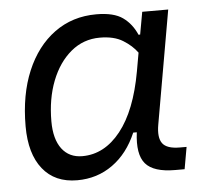

<svg xmlns="http://www.w3.org/2000/svg" viewBox="-44 -568 674 625"><g transform="rotate(-5 293.0 -255.5)"><path d="M429.2 -444.3 442.4 -517.6H527.3L462.4 -147Q455.1 -105.5 469.2 -86.2Q483.4 -66.9 525.9 -66.9H547.9L535.2 4.9H504.4Q434.1 4.9 407.7 -25.9Q381.3 -56.6 390.6 -128.4H378.9Q350.6 -62 300 -25.9Q249.5 10.3 184.1 10.3Q111.3 10.3 71.5 -39.6Q31.7 -89.4 31.7 -179.2Q31.7 -282.2 64.2 -359.4Q96.7 -436.5 155.5 -479.5Q214.4 -522.5 292.5 -522.5Q349.6 -522.5 378.9 -501.5Q408.2 -480.5 423.8 -444.3ZM297.4 -445.8Q243.7 -445.8 202.9 -411.9Q162.1 -377.9 139.4 -319.8Q116.7 -261.7 116.7 -188Q116.7 -129.9 140.6 -98.1Q164.6 -66.4 207.5 -66.4Q279.8 -66.4 332.8 -133.1Q385.7 -199.7 408.2 -325.7L418.9 -386.2Q401.9 -409.7 372.8 -427.7Q343.8 -445.8 297.4 -445.8Z"/></g></svg>

Font: Cascadia Code NF SemiLight
Style: Italic
Weight: 350
Italic angle: -10°
Monospace: yes
Designer: Aaron Bell
Foundry: Saja Typeworks
Version: Version 2404.023; ttfautohint (v1.8.4)